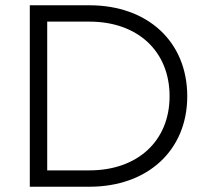

<svg xmlns="http://www.w3.org/2000/svg" viewBox="-20 -708 785 728"><path d="M93 -688V0H319C540 0 690 -138 690 -343C690 -550 540 -688 319 -688ZM319 -626C502 -626 623 -514 623 -343C623 -174 502 -62 319 -62H159V-626Z"/></svg>

Font: Roundo
Style: Regular
Weight: 400
Designer: Shiva Nallaperumal
Foundry: Indian Type Foundry
Version: Version 2.000